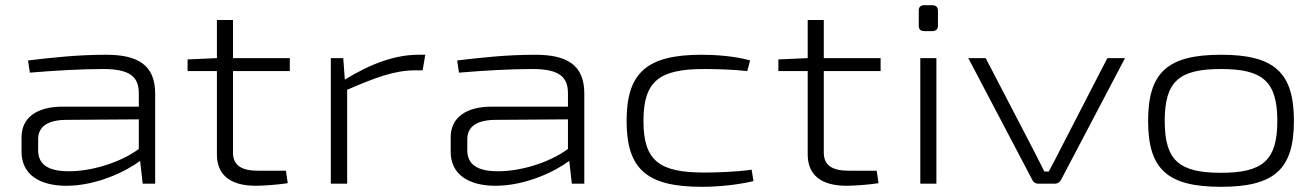

<svg xmlns="http://www.w3.org/2000/svg" viewBox="-20 -708 5074 740"><path d="M389 -497C274 -497 174 -485 88 -475L95 -428C189 -436 296 -442 378 -442C485 -442 515 -409 515 -348V-297H222C121 -297 63 -254 63 -179V-123C63 -38 129 8 236 8C353 8 467 -48 520 -88L530 0H578V-348C578 -459 509 -497 389 -497ZM244 -48C166 -48 127 -74 127 -129V-171C127 -218 160 -244 230 -246L515 -248V-134C441 -79 327 -47 244 -48Z M878 -434H1097V-484H878V-631H816V-484L703 -479V-434H816V-113C816 -35 866 8 966 8C992 8 1052 4 1089 -2L1082 -50H975C910 -50 878 -71 878 -120Z M1619 -497H1593C1502 -497 1408 -462 1309 -401L1303 -484H1255V0H1318V-362C1427 -409 1500 -437 1582 -437H1609Z M2043 -497C1928 -497 1828 -485 1742 -475L1749 -428C1843 -436 1950 -442 2032 -442C2139 -442 2169 -409 2169 -348V-297H1876C1775 -297 1717 -254 1717 -179V-123C1717 -38 1783 8 1890 8C2007 8 2121 -48 2174 -88L2184 0H2232V-348C2232 -459 2163 -497 2043 -497ZM1898 -48C1820 -48 1781 -74 1781 -129V-171C1781 -218 1814 -244 1884 -246L2169 -248V-134C2095 -79 1981 -47 1898 -48Z M2685 -497C2474 -497 2395 -429 2395 -242C2395 -55 2474 12 2685 12C2752 12 2825 4 2884 -10L2877 -54C2816 -45 2732 -43 2695 -43C2522 -43 2460 -87 2460 -242C2460 -397 2522 -442 2695 -442C2738 -442 2811 -440 2860 -434L2871 -475C2813 -492 2735 -497 2685 -497Z M3155 -434H3374V-484H3155V-631H3093V-484L2980 -479V-434H3093V-113C3093 -35 3143 8 3243 8C3269 8 3329 4 3366 -2L3359 -50H3252C3187 -50 3155 -71 3155 -120Z M3543 -688C3528 -688 3521 -681 3521 -667V-609C3521 -595 3528 -588 3543 -588H3572C3587 -588 3595 -595 3595 -609V-667C3595 -681 3587 -688 3572 -688ZM3589 0V-484H3527V0Z M4316 -484H4248L4068 -135C4053 -105 4038 -76 4022 -47H4005C3990 -76 3976 -106 3961 -134L3779 -484H3712L3958 -16C3962 -6 3971 0 3983 0H4044C4057 0 4065 -6 4070 -16Z M4686 -497C4479 -497 4405 -428 4405 -242C4405 -56 4479 12 4686 12C4892 12 4967 -56 4967 -242C4967 -428 4892 -497 4686 -497ZM4686 -442C4846 -442 4903 -395 4903 -242C4903 -89 4846 -42 4686 -42C4525 -42 4469 -89 4469 -242C4469 -395 4525 -442 4686 -442Z"/></svg>

Font: Exo 2 Light Expanded
Style: Regular
Weight: 300
Width: 7
Designer: Natanael Gama
Version: Version 1.001;PS 001.001;hotconv 1.0.70;makeotf.lib2.5.58329